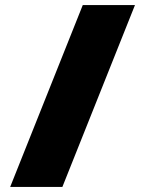

<svg xmlns="http://www.w3.org/2000/svg" viewBox="-20 -734 570 754"><path d="M305 -714H510L225 0H20Z"/></svg>

Font: Prompt ExtraBold
Style: Regular
Weight: 800
Designer: Katatrad Team
Foundry: CadsonDemak
Version: Version 1.000